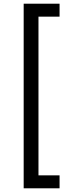

<svg xmlns="http://www.w3.org/2000/svg" viewBox="-20 -852 396 1038"><path d="M108 166V-832H302V-762H188V96H302V166Z"/></svg>

Font: guzrati115
Style: Regular
Weight: 400
Designer: Jelle Bosma - Monotype Design Team, Universal Thirst
Foundry: Monotype Imaging Inc.
Version: Version 2.102